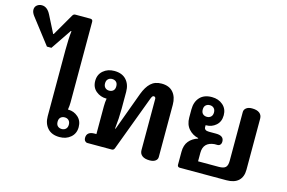

<svg xmlns="http://www.w3.org/2000/svg" viewBox="-172 -1138 2097 1401"><g transform="rotate(15 876.0 -437.0)"><path d="M238 -114V-617Q238 -701 245 -758H240L135 -603H101L-47 -795Q-64 -818 -64 -838Q-64 -860 -48.5 -872.5Q-33 -885 -12 -885Q29 -885 55 -834L121 -704H125L221 -870Q225 -876 229.5 -879Q234 -882 242 -882H355Q363 -882 368 -877.5Q373 -873 373 -864V-254Q373 -229 368 -199H372Q413 -199 445 -171Q477 -143 477 -95Q477 -47 443.5 -18Q410 11 360 11Q301 11 269.5 -23.5Q238 -58 238 -114ZM403 -94Q403 -115 391 -126.5Q379 -138 361 -138Q342 -138 330 -127Q318 -116 318 -94Q318 -72 330 -61Q342 -50 361 -50Q379 -50 391 -61.5Q403 -73 403 -94Z M963 -52V-439Q963 -446 959 -450.5Q955 -455 949 -455Q942 -455 938 -450Q934 -445 929 -433L773 -16Q770 -8 765 -4Q760 0 752 0H569Q558 0 550 -8.5Q542 -17 542 -33Q542 -56 557 -68Q572 -80 602 -80H615V-290Q615 -321 620 -349H616Q573 -349 539.5 -376.5Q506 -404 506 -453Q506 -501 539.5 -530Q573 -559 623 -559Q682 -559 713.5 -524.5Q745 -490 745 -434V-306Q745 -235 736 -154H740L847 -445Q868 -501 899 -530Q930 -559 980 -559Q1038 -559 1068 -524Q1098 -489 1098 -431V-36Q1098 -18 1082.5 -6.5Q1067 5 1039 5Q1002 5 982.5 -10Q963 -25 963 -52ZM665 -454Q665 -476 653 -487Q641 -498 622 -498Q604 -498 592 -486.5Q580 -475 580 -454Q580 -433 592 -421.5Q604 -410 622 -410Q641 -410 653 -421Q665 -432 665 -454Z M1248 -18V-116Q1248 -166 1273 -196.5Q1298 -227 1340 -240V-244Q1297 -253 1267.5 -286Q1238 -319 1238 -372V-434Q1238 -490 1269.5 -524.5Q1301 -559 1360 -559Q1410 -559 1443.5 -530Q1477 -501 1477 -453Q1477 -404 1445.5 -376.5Q1414 -349 1372 -349H1368V-335Q1368 -309 1404 -309H1457Q1517 -309 1517 -265Q1517 -249 1509 -240.5Q1501 -232 1490 -232H1466Q1383 -224 1383 -144V-80H1539Q1576 -80 1590.5 -94Q1605 -108 1605 -143V-512Q1605 -530 1620.5 -542.5Q1636 -555 1664 -555Q1701 -555 1720.5 -540Q1740 -525 1740 -498V-112Q1740 -58 1709 -29Q1678 0 1619 0H1266Q1258 0 1253 -4.5Q1248 -9 1248 -18ZM1403 -454Q1403 -475 1391 -486.5Q1379 -498 1361 -498Q1342 -498 1330 -487Q1318 -476 1318 -454Q1318 -432 1330 -421Q1342 -410 1361 -410Q1379 -410 1391 -421.5Q1403 -433 1403 -454Z"/></g></svg>

Font: Maitree
Style: Bold
Weight: 700
Designer: CadsonDemak Team
Foundry: CadsonDemak
Version: Version 1.002